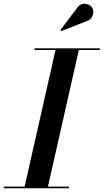

<svg xmlns="http://www.w3.org/2000/svg" viewBox="-61 -1009 555 1029"><path d="M404 -896 268 -842.5 263 -848.5 352.5 -967Q371.5 -992 396.8 -988.5Q422 -985 432.5 -968.5Q444 -950 435.8 -926.8Q427.5 -903.5 404 -896ZM-41 -9H71L236.5 -741H124V-750H474V-741H361.5L196 -9H309V0H-41Z"/></svg>

Font: Bodoni* 24pt Medium
Style: Italic
Weight: 500
Italic angle: -13°
Version: Version 2.3